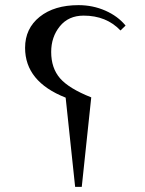

<svg xmlns="http://www.w3.org/2000/svg" viewBox="-20 -731 566 751"><path d="M78.1 -543.9Q78.1 -619.6 135.3 -665.3Q192.4 -710.9 287.1 -710.9Q342.8 -710.9 391.8 -689.5Q440.9 -668 471.2 -630.9L451.2 -611.8Q396 -669.9 307.1 -669.9Q248 -669.9 214.1 -628.2Q180.2 -586.4 180.2 -527.8Q180.2 -464.8 214.8 -424.8Q249.5 -384.8 336.9 -350.1L299.8 0H273.9L236.8 -349.1Q78.1 -411.6 78.1 -543.9Z"/></svg>

Font: Dihjauti S
Style: Bold
Weight: 700
Designer: T. Christopher White
Version: Version 3.0.0